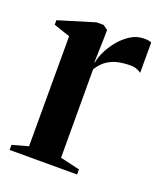

<svg xmlns="http://www.w3.org/2000/svg" viewBox="-103 -585 560 655"><g transform="rotate(20 177.0 -257.0)"><path d="M7.5 0V-18.5L65.5 -34.5V-434L6 -454V-470.5L137.5 -510.5H163L180 -498L179.5 -464.5L177 -377.5L179.5 -383Q182 -399.5 192.8 -421.5Q203.5 -443.5 221 -464.8Q238.5 -486 261 -500Q283.5 -514 309.5 -514Q319.5 -514 325.8 -512.8Q332 -511.5 336 -509.5V-399.5Q331 -403.5 320.8 -407.8Q310.5 -412 296.5 -412Q273.5 -412 252.2 -407.5Q231 -403 213 -390.8Q195 -378.5 181 -356L181.5 -35L252.5 -18.5V0Z"/></g></svg>

Font: Merriweather 144pt SemiBold
Style: Regular
Weight: 600
Version: Version 2.100